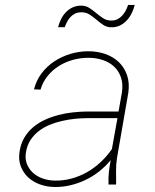

<svg xmlns="http://www.w3.org/2000/svg" viewBox="-20 -745 627 775"><path d="M418 0Q417 -25.4 419.4 -49.6Q421.9 -73.7 426.8 -98.6Q405.8 -73.2 380.1 -53Q354.5 -32.7 325.4 -18.8Q296.4 -4.9 264.6 2.7Q232.9 10.3 199.7 9.8Q168.9 9.3 141.1 -0.7Q113.3 -10.7 93.5 -29.3Q73.7 -47.9 63.7 -74.2Q53.7 -100.6 59.1 -133.8Q64 -165.5 78.4 -189.7Q92.8 -213.9 114 -231.7Q135.3 -249.5 161.4 -261.5Q187.5 -273.4 215.8 -280.8Q244.1 -288.1 273.4 -291.3Q302.7 -294.4 330.1 -294.9H458.5L472.2 -372.1Q477.1 -405.8 468.5 -431.6Q460 -457.5 441.4 -475.3Q422.9 -493.2 395.8 -502.4Q368.7 -511.7 336.9 -511.7Q305.2 -511.7 274.7 -503.4Q244.1 -495.1 218 -478.8Q191.9 -462.4 172.4 -438.5Q152.8 -414.6 143.6 -383.3L117.2 -384.3Q126.5 -420.9 148.2 -449.5Q169.9 -478 199.7 -497.6Q229.5 -517.1 264.6 -527.6Q299.8 -538.1 336.4 -538.1Q373.5 -538.1 405.5 -526.9Q437.5 -515.6 460 -493.9Q482.4 -472.2 492.9 -441.2Q503.4 -410.2 498 -371.1L452.1 -106.4Q448.2 -80.6 448.5 -55.4Q448.7 -30.3 448.7 -4.4L448.2 0ZM199.2 -16.1Q234.9 -15.1 268.3 -24.2Q301.8 -33.2 331.3 -50Q360.8 -66.9 386.2 -90.6Q411.6 -114.3 431.6 -143.1L454.1 -268.1H331.5Q308.1 -268.1 282.2 -265.4Q256.3 -262.7 230.5 -256.8Q204.6 -251 180.7 -241.2Q156.7 -231.4 137 -216.3Q117.2 -201.2 103.5 -180.4Q89.8 -159.7 85 -131.8Q80.1 -105 88.4 -83.7Q96.7 -62.5 113 -47.6Q129.4 -32.7 152.1 -24.7Q174.8 -16.6 199.2 -16.1ZM523.9 -725.1Q519.5 -708 511.7 -691.9Q503.9 -675.8 492.2 -663.1Q480.5 -650.4 465.1 -642.6Q449.7 -634.8 430.2 -634.8Q411.1 -634.8 396.7 -644.5Q382.3 -654.3 368.9 -665.8Q355.5 -677.2 341.1 -686.5Q326.7 -695.8 308.1 -695.3Q293.9 -695.3 283.4 -690.2Q272.9 -685.1 264.9 -676.8Q256.8 -668.5 251.2 -657.7Q245.6 -647 241.2 -635.3H214.4Q218.8 -652.3 226.6 -668Q234.4 -683.6 246.1 -695.8Q257.8 -708 273.2 -715.1Q288.6 -722.2 307.6 -722.2Q326.7 -722.2 341.1 -712.6Q355.5 -703.1 369.1 -691.7Q382.8 -680.2 397.2 -670.9Q411.6 -661.6 430.2 -662.1Q443.8 -662.1 454.6 -667.7Q465.3 -673.3 473.4 -682.1Q481.4 -690.9 487.3 -702.1Q493.2 -713.4 497.1 -725.1Z"/></svg>

Font: Roboto Mono Thin
Style: Italic
Weight: 250
Designer: Google
Version: Version 2.000985; 2015; ttfautohint (v1.3)